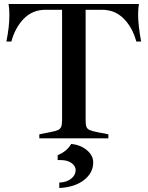

<svg xmlns="http://www.w3.org/2000/svg" viewBox="-20 -693 740 962"><path d="M177 -20 232 -31Q259 -36 270.5 -41.5Q282 -47 286.5 -57.5Q291 -68 291 -90V-644H208Q143 -644 99.5 -599.5Q56 -555 37 -485H12Q27 -558 27 -617Q27 -649 23 -673H676Q672 -650 672 -619Q672 -569 687 -485H663Q644 -555 600 -599.5Q556 -644 491 -644H409V-90Q409 -68 413 -57.5Q417 -47 429 -41.5Q441 -36 467 -31L523 -20V0H177ZM277 222Q315 220 337 202Q359 184 359 159Q359 139 338.5 124Q318 109 283 109H269V85Q293 74 308.5 61.5Q324 49 337 28Q384 33 415.5 59.5Q447 86 447 121Q447 173 401 209Q355 245 277 249Z"/></svg>

Font: Ibarra Real Nova SemiBold
Style: Regular
Weight: 600
Designer: Jose Maria Ribagorda & Octavio Pardo
Foundry: Jose Maria Ribagorda
Version: Version 1.014